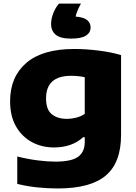

<svg xmlns="http://www.w3.org/2000/svg" viewBox="-20 -834 767 1084"><path d="M306.5 230Q249.5 230 192.8 224.2Q136 218.5 77.5 204.5V49.5Q137 64.5 192.8 71.5Q248.5 78.5 291 78.5Q384 78.5 421.2 51Q458.5 23.5 458.5 -32.5V-59.5H449.5Q386.5 -1.5 284 -1.5Q217 -1.5 161 -31.2Q105 -61 71 -119.2Q37 -177.5 37 -262.5Q37 -400 128.5 -478.8Q220 -557.5 399.5 -557.5Q465 -557.5 536.8 -548.5Q608.5 -539.5 663.5 -523V-72.5Q663.5 84.5 577 157.2Q490.5 230 306.5 230ZM357.5 -163Q384 -163 410.5 -169.8Q437 -176.5 458.5 -191V-398Q443.5 -401.5 424 -403.8Q404.5 -406 381.5 -406Q240 -406 240 -278.5Q240 -215.5 272.2 -189.2Q304.5 -163 357.5 -163ZM380.5 -616Q321 -616 294.8 -637.8Q268.5 -659.5 268.5 -699Q268.5 -728 280.8 -759.5Q293 -791 313 -813.5H437Q413 -770.5 407 -740.5Q453.5 -736.5 472.5 -720.2Q491.5 -704 491.5 -679Q491.5 -649.5 465.2 -632.8Q439 -616 380.5 -616Z"/></svg>

Font: Encode Sans Expanded Expanded ExtraBold
Style: Regular
Weight: 800
Width: 7
Designer: Multiple Designers
Foundry: Impallari Type
Version: Version 3.000; ttfautohint (v1.8.3) -l 8 -r 50 -G 200 -x 14 